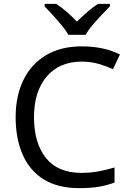

<svg xmlns="http://www.w3.org/2000/svg" viewBox="-20 -964 672 994"><path d="M403 -645Q288 -645 222 -568Q156 -491 156 -357Q156 -224 217.5 -146.5Q279 -69 402 -69Q449 -69 491 -77Q533 -85 573 -97V-19Q533 -4 490.5 3Q448 10 389 10Q280 10 207 -35Q134 -80 97.5 -163Q61 -246 61 -358Q61 -466 100.5 -548.5Q140 -631 217 -677.5Q294 -724 404 -724Q517 -724 601 -682L565 -606Q532 -621 491.5 -633Q451 -645 403 -645ZM334 -784Q321 -807 299 -833.5Q277 -860 253 -886Q229 -912 211 -931V-944H271Q297 -927 325 -903Q353 -879 378 -852Q405 -879 433 -903Q461 -927 487 -944H549V-931Q530 -912 505.5 -886Q481 -860 458.5 -833.5Q436 -807 424 -784Z"/></svg>

Font: Noto Sans Tifinagh Ghat
Style: Regular
Weight: 400
Designer: JamraPatel
Foundry: JamraPatel LLC
Version: Version 2.006; ttfautohint (v1.8.4.7-5d5b)